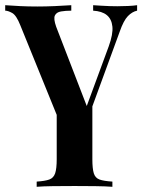

<svg xmlns="http://www.w3.org/2000/svg" viewBox="-27 -537 548 738"><path d="M328 -159V75Q328 111 333.5 129Q339 147 355.5 153Q372 159 405 161V181Q379 179 339 178.5Q299 178 260 178Q216 178 176.5 178.5Q137 179 114 181V161Q146 159 162.5 153Q179 147 185 129Q191 111 191 75V-130L288 -63ZM500 -517V-496Q481 -492 464.5 -475Q448 -458 433 -415L280 3Q268 2 256 2Q244 2 231 3L51 -440Q36 -478 20 -487Q4 -496 -7 -496V-517Q21 -515 51 -513.5Q81 -512 117 -512Q148 -512 182.5 -513.5Q217 -515 247 -517V-496Q225 -496 207.5 -493Q190 -490 184 -477.5Q178 -465 189 -434L309 -123L300 -112L391 -359Q408 -406 405 -435Q402 -464 383.5 -479Q365 -494 331 -496V-517Q348 -516 363.5 -515Q379 -514 394.5 -513.5Q410 -513 424 -513Q445 -513 465.5 -514Q486 -515 500 -517Z"/></svg>

Font: Playfair Display SemiBold
Style: Regular
Weight: 600
Designer: Claus Eggers Sørensen
Foundry: Claus Eggers Sørensen
Version: Version 1.203